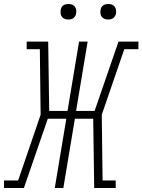

<svg xmlns="http://www.w3.org/2000/svg" viewBox="-53 -944 715 964"><path d="M-33 0V-38H38L151 -368L147 -697H81V-735H189L194 -387H286L344 -735H387L329 -387H422L542 -735H642V-697H571L458 -368L462 -38H528V0H420L415 -348H323L265 0H222L280 -348H187L67 0ZM490 -846Q481 -846 472.5 -849Q464 -852 458.5 -859Q453 -866 451.5 -875.5Q450 -885 452 -895Q453 -901 456 -907Q459 -913 465 -917Q471 -921 477.5 -922.5Q484 -924 490 -924Q500 -924 508.5 -921Q517 -918 522.5 -911Q528 -904 529.5 -894.5Q531 -885 529 -875Q528 -869 524.5 -863Q521 -857 515.5 -853Q510 -849 503.5 -847.5Q497 -846 490 -846ZM290 -846Q281 -846 272.5 -849Q264 -852 258.5 -859Q253 -866 251.5 -875.5Q250 -885 252 -895Q253 -901 256 -907Q259 -913 265 -917Q271 -921 277.5 -922.5Q284 -924 290 -924Q300 -924 308.5 -921Q317 -918 322.5 -911Q328 -904 329.5 -894.5Q331 -885 329 -875Q328 -869 324.5 -863Q321 -857 315.5 -853Q310 -849 303.5 -847.5Q297 -846 290 -846Z"/></svg>

Font: Iosevka Slab XLtEx
Style: Italic
Weight: 200
Width: 7
Italic angle: -9°
Monospace: yes
Designer: Belleve Invis
Foundry: Belleve Invis
Version: Version 11.1.0; ttfautohint (v1.8.3)